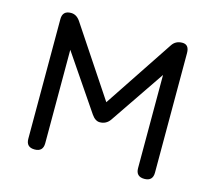

<svg xmlns="http://www.w3.org/2000/svg" viewBox="-98 -799 1033 921"><g transform="rotate(15 418.5 -339.0)"><path d="M146 0C174 0 188 -14 188 -42C188 -42 188 -536 188 -536C188 -536 163 -543 163 -543C163 -543 373 -234 373 -234C373 -234 373 -234 373 -234C385.5 -216 399 -207 414 -207C414 -207 414 -207 414 -207C435.5 -207 452.5 -216 465 -234C465 -234 675 -543 675 -543C675 -543 649 -552 649 -552C649 -552 649 -42 649 -42C649 -42 649 -42 649 -42C649 -14 663 0 691 0C691 0 691 0 691 0C719 0 733 -14 733 -42C733 -42 733 -636 733 -636C733 -636 733 -636 733 -636C733 -664 721.5 -678 699 -678C699 -678 699 -678 699 -678C676.5 -678 659.5 -669 648 -651C648 -651 410 -293 410 -293C410 -293 428 -296 428 -296C428 -296 192 -651 192 -651C192 -651 192 -651 192 -651C179.5 -669 164.5 -678 146 -678C146 -678 146 -678 146 -678C118 -678 104 -664 104 -636C104 -636 104 -42 104 -42C104 -42 104 -42 104 -42C104 -14 118 0 146 0C146 0 146 0 146 0Z"/></g></svg>

Font: Jura-Fortis-Bold
Style: Bold
Weight: 500
Designer: Daniel Johnson, Alexei Vanyashin, Mirko Velimirovic
Foundry: Daniel Johnson
Version: ""